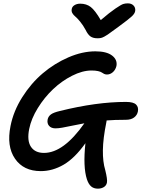

<svg xmlns="http://www.w3.org/2000/svg" viewBox="-20 -1003 846 1149"><path d="M745.1 -982.9Q766.6 -982.9 779.1 -970Q791.5 -957 789.1 -938Q787.6 -923.3 770 -906.2Q752.4 -889.2 689 -842.8Q673.8 -832 653.3 -816.9Q632.8 -801.8 625 -796.4Q617.2 -791 605.2 -784.4Q593.3 -777.8 584.5 -775.9Q575.7 -773.9 564 -773.9Q537.1 -773.9 521.5 -784.9Q505.9 -795.9 492.2 -824.2Q477.5 -851.6 460 -873Q442.4 -894.5 430.9 -903.8Q419.4 -913.1 413.1 -924.1Q406.7 -935.1 409.2 -948.2Q411.1 -962.9 425.5 -971.9Q439.9 -981 460 -981Q497.1 -981 522.9 -961.2Q548.8 -941.4 583 -882.8Q637.2 -929.2 671.1 -952.1Q705.1 -975.1 717.3 -979Q729.5 -982.9 745.1 -982.9ZM312 -234.9Q286.6 -234.9 273.7 -249.8Q260.7 -264.6 265.1 -288.1Q269 -306.6 284.9 -318.4Q300.8 -330.1 338.9 -338.9Q557.1 -393.1 733.9 -393.1Q778.3 -393.1 794.2 -377.4Q810.1 -361.8 805.2 -335.9Q800.8 -313.5 782.2 -299.8Q763.7 -286.1 732.9 -286.1Q665 -286.1 618.2 -282.2Q617.7 -280.3 617.2 -276.1Q616.7 -272 616.2 -270Q596.7 -174.3 595.7 -104.5Q594.7 -34.7 609.9 15.1Q623.5 70.3 620.1 88.9Q616.7 107.4 601.3 116.7Q585.9 126 565.9 126Q541 126 525.4 112.5Q509.8 99.1 500 69.8Q476.1 -4.4 491.2 -146Q426.8 -55.7 360.6 -17.3Q294.4 21 224.1 21Q120.6 21 69.6 -53.5Q18.6 -127.9 43 -249Q60.5 -337.9 113 -421.1Q165.5 -504.4 235.6 -564Q305.7 -623.5 389.2 -659.7Q472.7 -695.8 550.8 -695.8Q617.7 -695.8 650.6 -670.7Q683.6 -645.5 676.8 -607.9Q670.9 -584.5 655 -570.8Q639.2 -557.1 620.1 -557.1Q610.8 -557.1 603 -560.8Q595.2 -564.5 589.1 -569.1Q583 -573.7 567.1 -577.4Q551.3 -581.1 527.8 -581.1Q473.1 -581.1 411.1 -549.6Q349.1 -518.1 297.4 -469Q245.6 -419.9 206.3 -356.4Q167 -293 154.8 -231.9Q140.6 -161.6 165 -124.8Q189.5 -87.9 243.2 -87.9Q360.4 -87.9 484.9 -265.1Q455.1 -259.8 415.5 -251.5Q376 -243.2 352.5 -239Q329.1 -234.9 312 -234.9Z"/></svg>

Font: Shantell Sans Irregular Bouncy
Style: Italic
Weight: 500
Italic angle: -11.31°
Designer: Stephen Nixon, Anya Danilova, Shantell Martin
Foundry: Arrow Type
Version: Version 1.006;[9816181b4]